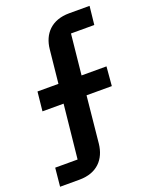

<svg xmlns="http://www.w3.org/2000/svg" viewBox="-153 -781 791 999"><g transform="rotate(-20 242.0 -282.0)"><path d="M3 134H110C209 134 260 75 269 -7L295 -266H435L444 -372H306L329 -596H458L469 -698H356C258 -698 205 -639 197 -556L178 -372H62L51 -266H168L137 32H13Z"/></g></svg>

Font: IBM Plex Thai Looped SemiBold
Style: Regular
Weight: 600
Designer: Mike Abbink, Paul van der Laan, Pieter van Rosmalen, Ben Mitchell, Mark Frömberg
Foundry: Bold Monday
Version: Version 1.0